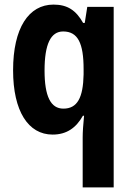

<svg xmlns="http://www.w3.org/2000/svg" viewBox="-20 -669 580 836"><path d="M340 -70V147H475V-639H360L349 -569H342C311 -624 274 -649 213 -649C105 -649 37 -547 37 -363C37 -185 103 -83 209 -83C270 -83 311 -112 341 -165H346C342 -124 340 -94 340 -70ZM256 -196C201 -196 174 -249 174 -362C174 -477 201 -532 255 -532C319 -532 344 -481 344 -368V-345C342 -244 317 -196 256 -196Z"/></svg>

Font: Noto Sans Kannada UI Condensed
Style: Bold
Weight: 700
Width: 3
Designer: Jelle Bosma - Monotype Design Team
Foundry: Monotype Imaging Inc.
Version: Version 2.005